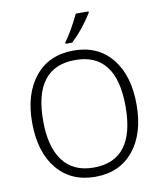

<svg xmlns="http://www.w3.org/2000/svg" viewBox="-99 -1011 934 1101"><g transform="rotate(-10 367.5 -460.5)"><path d="M367.2 9.8Q225.6 9.8 144.3 -89.1Q63 -188 63 -358.9Q63 -526.4 144 -625.7Q225.1 -725.1 368.2 -725.1Q509.8 -725.1 590.3 -626.2Q670.9 -527.3 670.9 -357.9Q670.9 -188.5 589.8 -89.4Q508.8 9.8 367.2 9.8ZM367.2 -43.9Q606.9 -43.9 606.9 -357.9Q606.9 -669.9 368.2 -669.9Q127 -669.9 127 -357.9Q127 -205.6 188 -124.8Q249 -43.9 367.2 -43.9ZM330.1 -778.8Q373.5 -837.4 418 -931.2H492.2V-922.9Q436.5 -834.5 369.1 -771H330.1Z"/></g></svg>

Font: Droid Sans TV
Style: Regular
Weight: 300
Version: Version 1.00